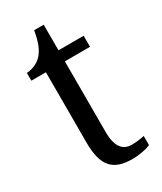

<svg xmlns="http://www.w3.org/2000/svg" viewBox="-172 -724 675 799"><g transform="rotate(-30 165.0 -324.5)"><path d="M221 10C255 10 291 2 308 -6V-50C289 -46 271 -43 247 -43C204 -43 179 -73 179 -143V-483H300V-536H179V-659H133C124 -606 112 -577 92 -554C72 -532 44 -522 18 -520V-483H88V-145C88 -30 129 10 221 10Z"/></g></svg>

Font: Noto Serif Lao SemiCondensed
Style: Regular
Weight: 400
Width: 4
Designer: Monotype Design Team
Foundry: Monotype Imaging Inc.
Version: Version 2.003